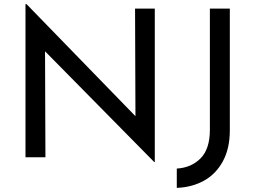

<svg xmlns="http://www.w3.org/2000/svg" viewBox="-20 -765 1242 934"><path d="M730 23 171 -544 199 -537 201 0H104V-745H109L662 -176L639 -181L637 -723H733V23ZM1098 -131Q1098 -43 1064.5 19Q1031 81 973 113.5Q915 146 840 149V55Q910 51 955.5 5.5Q1001 -40 1001 -134V-723H1098Z"/></svg>

Font: Josefin Sans Thin
Style: Regular
Weight: 400
Version: Version 2.000